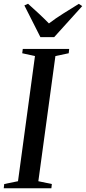

<svg xmlns="http://www.w3.org/2000/svg" viewBox="-32 -1004 458 1024"><path d="M-12 0 -9.5 -22.5 64 -37.5 154.5 -705 86.5 -720 89.5 -743H337L334.5 -720L263.5 -705L172.5 -37.5L244.5 -22.5L242 0ZM183.5 -806 98 -975 117.5 -984Q146 -958.5 174 -932.5Q202 -906.5 229 -879Q263.5 -905.5 303.8 -930.8Q344 -956 388.5 -983.5L406.5 -971.5L257 -806Z"/></svg>

Font: Merriweather 120pt
Style: Italic
Weight: 400
Italic angle: -7.8°
Version: Version 2.101